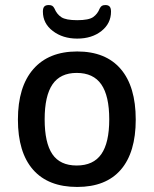

<svg xmlns="http://www.w3.org/2000/svg" viewBox="-20 -734 609 761"><path d="M51 -260Q51 -390 112 -460Q173 -530 286 -530Q399 -530 458.5 -460.5Q518 -391 518 -260Q518 -130 459 -61.5Q400 7 286 7Q171 7 111 -61.5Q51 -130 51 -260ZM413 -261Q413 -354 381.5 -399.5Q350 -445 284 -445Q219 -445 188 -399.5Q157 -354 157 -261Q157 -168 187.5 -123Q218 -78 284 -78Q350 -78 381.5 -123Q413 -168 413 -261ZM150 -688Q150 -702 155.5 -708Q161 -714 173 -714Q182 -714 187 -711Q192 -708 196 -700Q205 -678 223 -666Q241 -654 286 -654Q332 -654 349.5 -666.5Q367 -679 375 -700Q379 -708 384 -711Q389 -714 398 -714Q409 -714 414.5 -708Q420 -702 420 -688Q420 -641 382 -611Q344 -581 286 -581Q229 -581 189.5 -611Q150 -641 150 -688Z"/></svg>

Font: Asap-Medium
Style: Regular
Weight: 500
Designer: Pablo Cosgaya
Foundry: Omnibus-Type
Version: Version 2.000; ttfautohint (v1.8)